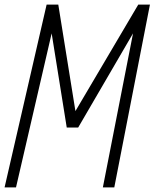

<svg xmlns="http://www.w3.org/2000/svg" viewBox="-26 -820 676 840"><path d="M-6 0 178 -800H229L304 -334L579 -800H630L474 0H424L556 -674L316 -262H266L200 -674L44 0Z"/></svg>

Font: Victor Mono Thin Thin
Style: Italic
Weight: 250
Italic angle: -12°
Monospace: yes
Version: Version 1.561;gftools[0.9.30]